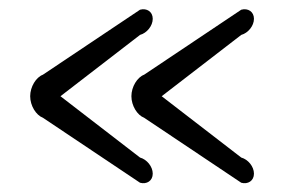

<svg xmlns="http://www.w3.org/2000/svg" viewBox="-20 -555 626 423"><path d="M269.5 -343C269.5 -322.1 282.5 -301.2 297.5 -295.6C297.7 -295.4 511.5 -152.4 511.5 -152.4C526.3 -148.3 539.5 -156.7 539.5 -172.4C539.5 -188.1 526.5 -203.8 511.5 -207.9L336.2 -343L511.5 -478.1C526.5 -482.2 539.5 -497.9 539.5 -513.6C539.5 -529.3 526.3 -537.7 511.5 -533.6C511.5 -533.6 297.7 -390.6 297.5 -390.4C282.5 -384.8 269.5 -363.9 269.5 -343ZM46.5 -343C46.5 -322.1 59.5 -301.2 74.5 -295.6C74.7 -295.4 288.5 -152.4 288.5 -152.4C303.3 -148.3 316.5 -156.7 316.5 -172.4C316.5 -188.1 303.5 -203.8 288.5 -207.9L113.2 -343L288.5 -478.1C303.5 -482.2 316.5 -497.9 316.5 -513.6C316.5 -529.3 303.3 -537.7 288.5 -533.6C288.5 -533.6 74.7 -390.6 74.5 -390.4C59.5 -384.8 46.5 -363.9 46.5 -343Z"/></svg>

Font: Hi.
Style: Regular
Weight: 400
Designer: Mew Too, Robert Jablonski
Foundry: Cannot Into Space Fonts
Version: Version 1.996